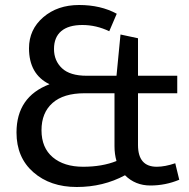

<svg xmlns="http://www.w3.org/2000/svg" viewBox="-20 -736 755 768"><path d="M327 -433C282.3 -433 249.3 -443 228 -463C206.7 -483 196 -508.7 196 -540C196 -571.3 205.7 -595.2 225 -611.5C244.3 -627.8 272.5 -636 309.5 -636C346.5 -636 382.3 -627.7 417 -611L447 -681C404.3 -704.3 354.2 -716 296.5 -716C238.8 -716 191 -699.7 153 -667C115 -634.3 96 -593 96 -543C96 -473.7 123.3 -425.7 178 -399C90 -365.7 46 -301.3 46 -206C46 -139.3 68.5 -86.3 113.5 -47C158.5 -7.7 216.3 12 287 12C357.7 12 422 -3.7 480 -35C507.3 -7.7 541.2 6 581.5 6C621.8 6 660.3 -1.7 697 -17L681 -83C653.7 -73.7 629 -69 607 -69C557 -69 532 -98 532 -156V-363H689V-433H532V-583L462 -598L446 -433ZM438 -151C438 -129.7 440.7 -110 446 -92C408 -76.7 363.5 -69 312.5 -69C261.5 -69 221 -81.7 191 -107C161 -132.3 146 -168.3 146 -215C146 -261.7 160.7 -298 190 -324C219.3 -350 262 -363 318 -363H438Z"/></svg>

Font: Telex Regular
Style: Regular
Weight: 400
Designer: Andres Torresi
Foundry: Andres Torresi
Version: Version 1.001